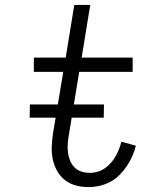

<svg xmlns="http://www.w3.org/2000/svg" viewBox="-20 -755 640 783"><path d="M342 8Q315 8 290 1.5Q265 -5 245.5 -20Q226 -35 213.5 -57Q201 -79 195.5 -104Q190 -129 191 -156Q192 -183 196 -210L238 -462H118V-520H248L283 -735H348L313 -520H521V-462H303L260 -200Q257 -182 256 -164.5Q255 -147 257.5 -130.5Q260 -114 266.5 -98.5Q273 -83 285 -71.5Q297 -60 313 -55Q329 -50 347 -50Q362 -50 377.5 -54.5Q393 -59 406.5 -68Q420 -77 431.5 -90Q443 -103 451 -117Q459 -131 465 -146Q471 -161 475 -177L534 -161Q529 -139 519.5 -118Q510 -97 497 -77.5Q484 -58 467 -41Q450 -24 429 -13Q408 -2 385.5 3Q363 8 342 8ZM101 -275 102 -329H404L403 -275Z"/></svg>

Font: Iosevka Light Extended
Style: Italic
Weight: 300
Width: 7
Italic angle: -9°
Monospace: yes
Designer: Belleve Invis
Foundry: Belleve Invis
Version: Version 32.5.0; ttfautohint (v1.8.4)